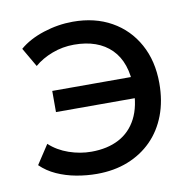

<svg xmlns="http://www.w3.org/2000/svg" viewBox="-64 -569 643 648"><g transform="rotate(-10 257.0 -245.0)"><path d="M218 15Q183 15 147.5 8.5Q112 2 81 -12Q50 -26 27 -48.5L70 -114Q97.5 -88.5 135.8 -75.2Q174 -62 212.5 -62Q267.5 -62 307 -82.8Q346.5 -103.5 368 -145Q389.5 -186.5 389.5 -249.5Q389.5 -337.5 344 -382.8Q298.5 -428 216.5 -428Q177.5 -428 141.8 -414.5Q106 -401 80.5 -379L42.5 -444.5Q75 -472.5 125.2 -488.8Q175.5 -505 226 -505Q301.5 -505 358 -473.2Q414.5 -441.5 446.2 -384Q478 -326.5 478 -250Q478 -189.5 459.5 -140.8Q441 -92 406.5 -57.2Q372 -22.5 324.5 -3.8Q277 15 218 15ZM117.5 -214.5V-287H416V-214.5Z"/></g></svg>

Font: Geologica Roman Light
Style: Regular
Weight: 300
Designer: Sindre Bremnes, Frode Helland
Foundry: Monokrom Skriftforlag AS
Version: Version 1.010;gftools[0.9.28]